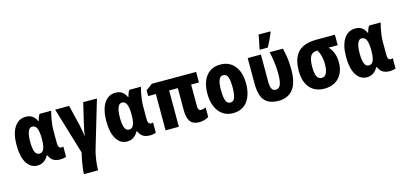

<svg xmlns="http://www.w3.org/2000/svg" viewBox="-81 -1356 4586 2176"><g transform="rotate(-15 2212.5 -268.0)"><path d="M259 -115Q284 -115 299.5 -131Q315 -147 322.5 -181Q330 -215 330 -267V-273Q330 -354 313 -393Q296 -432 258 -432Q226 -432 209.5 -390.5Q193 -349 193 -271Q193 -193 209 -154Q225 -115 259 -115ZM206 10Q126 10 80 -64Q34 -138 34 -272Q34 -410 83 -484.5Q132 -559 217 -559Q263 -559 293 -538Q323 -517 342 -475H348Q353 -498 361 -517.5Q369 -537 378 -550H514Q506 -522 498.5 -485.5Q491 -449 486 -408.5Q481 -368 481 -328V-179Q481 -148 490.5 -133Q500 -118 516 -118Q523 -118 530 -120Q537 -122 542 -123V-3Q539 0 526.5 3Q514 6 500.5 8Q487 10 478 10Q423 10 392 -9Q361 -28 343 -72H333Q320 -47 301 -28.5Q282 -10 258.5 0Q235 10 206 10Z M891 -11Q879 27 870.5 71.5Q862 116 857.5 160Q853 204 853 240H687Q687 211 692.5 167.5Q698 124 707 77.5Q716 31 725 -4L561 -550H725L770 -362Q778 -333 784.5 -301Q791 -269 797 -238Q803 -207 805 -179H809Q811 -201 816 -228.5Q821 -256 828.5 -288Q836 -320 844 -355L890 -550H1051Z M1312 -115Q1337 -115 1352.5 -131Q1368 -147 1375.5 -181Q1383 -215 1383 -267V-273Q1383 -354 1366 -393Q1349 -432 1311 -432Q1279 -432 1262.5 -390.5Q1246 -349 1246 -271Q1246 -193 1262 -154Q1278 -115 1312 -115ZM1259 10Q1179 10 1133 -64Q1087 -138 1087 -272Q1087 -410 1136 -484.5Q1185 -559 1270 -559Q1316 -559 1346 -538Q1376 -517 1395 -475H1401Q1406 -498 1414 -517.5Q1422 -537 1431 -550H1567Q1559 -522 1551.5 -485.5Q1544 -449 1539 -408.5Q1534 -368 1534 -328V-179Q1534 -148 1543.5 -133Q1553 -118 1569 -118Q1576 -118 1583 -120Q1590 -122 1595 -123V-3Q1592 0 1579.5 3Q1567 6 1553.5 8Q1540 10 1531 10Q1476 10 1445 -9Q1414 -28 1396 -72H1386Q1373 -47 1354 -28.5Q1335 -10 1311.5 0Q1288 10 1259 10Z M2156 -119Q2169 -119 2185.5 -123Q2202 -127 2215 -134V-21Q2194 -7 2163.5 1.5Q2133 10 2102 10Q2032 10 1999.5 -33Q1967 -76 1967 -162V-426H1865V0H1709V-426H1619V-494L1695 -550H2215V-426H2123V-169Q2123 -143 2132.5 -131Q2142 -119 2156 -119Z M2728 -276Q2728 -217 2714.5 -165Q2701 -113 2673.5 -73.5Q2646 -34 2602.5 -12Q2559 10 2500 10Q2445 10 2402.5 -12Q2360 -34 2331.5 -73Q2303 -112 2288.5 -164Q2274 -216 2274 -276Q2274 -361 2299 -424.5Q2324 -488 2374.5 -524Q2425 -560 2502 -560Q2569 -560 2620 -527Q2671 -494 2699.5 -430.5Q2728 -367 2728 -276ZM2433 -275Q2433 -222 2440 -186Q2447 -150 2462 -132Q2477 -114 2501 -114Q2526 -114 2541 -132Q2556 -150 2562.5 -186.5Q2569 -223 2569 -276Q2569 -330 2562.5 -365Q2556 -400 2541 -417.5Q2526 -435 2501 -435Q2465 -435 2449 -395.5Q2433 -356 2433 -275Z M3033 9Q2955 8 2908 -21Q2861 -50 2840.5 -107.5Q2820 -165 2820 -249V-550H2975V-236Q2975 -175 2989.5 -148Q3004 -121 3037 -121Q3074 -121 3091.5 -160.5Q3109 -200 3109 -294Q3109 -355 3101 -417.5Q3093 -480 3078 -550H3234Q3245 -500 3252 -458.5Q3259 -417 3261.5 -378Q3264 -339 3264 -294Q3264 -141 3205 -66Q3146 9 3033 9ZM2977 -621Q2980 -633 2984.5 -654Q2989 -675 2994 -698.5Q2999 -722 3002.5 -743Q3006 -764 3007 -776H3146V-764Q3136 -739 3124 -712.5Q3112 -686 3099 -659.5Q3086 -633 3070 -606H2977Z M3806 -234Q3806 -161 3778 -106Q3750 -51 3698 -20.5Q3646 10 3573 10Q3499 10 3447.5 -22Q3396 -54 3368.5 -114Q3341 -174 3341 -258Q3341 -358 3371.5 -422.5Q3402 -487 3465 -518.5Q3528 -550 3625 -550H3843V-427H3735Q3771 -392 3788.5 -344Q3806 -296 3806 -234ZM3500 -258Q3500 -211 3508 -179Q3516 -147 3533 -131.5Q3550 -116 3575 -116Q3611 -116 3629.5 -152.5Q3648 -189 3648 -259Q3648 -292 3643.5 -320.5Q3639 -349 3630 -375.5Q3621 -402 3607 -427H3596Q3545 -427 3522.5 -387.5Q3500 -348 3500 -258Z M4125 -115Q4150 -115 4165.5 -131Q4181 -147 4188.5 -181Q4196 -215 4196 -267V-273Q4196 -354 4179 -393Q4162 -432 4124 -432Q4092 -432 4075.5 -390.5Q4059 -349 4059 -271Q4059 -193 4075 -154Q4091 -115 4125 -115ZM4072 10Q3992 10 3946 -64Q3900 -138 3900 -272Q3900 -410 3949 -484.5Q3998 -559 4083 -559Q4129 -559 4159 -538Q4189 -517 4208 -475H4214Q4219 -498 4227 -517.5Q4235 -537 4244 -550H4380Q4372 -522 4364.5 -485.5Q4357 -449 4352 -408.5Q4347 -368 4347 -328V-179Q4347 -148 4356.5 -133Q4366 -118 4382 -118Q4389 -118 4396 -120Q4403 -122 4408 -123V-3Q4405 0 4392.5 3Q4380 6 4366.5 8Q4353 10 4344 10Q4289 10 4258 -9Q4227 -28 4209 -72H4199Q4186 -47 4167 -28.5Q4148 -10 4124.5 0Q4101 10 4072 10Z"/></g></svg>

Font: Noto Sans Display Condensed ExtraBold
Style: Regular
Weight: 800
Width: 3
Designer: Monotype Design Team
Foundry: Monotype Imaging Inc.
Version: Version 2.003